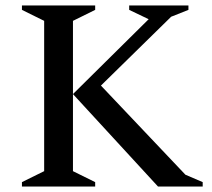

<svg xmlns="http://www.w3.org/2000/svg" viewBox="-20 -680 772 700"><path d="M60 0V-16L141 -56V-604L60 -644V-660H327V-644L246 -604V-56L327 -16V0ZM246 -337 522 -610 451 -644V-660H667V-644L604 -619L348 -368L656 -43L719 -16V0H556Z"/></svg>

Font: Spectral SC Medium
Style: Regular
Weight: 500
Designer: Jean-Baptiste Levee
Foundry: Production Type
Version: Version 2.001